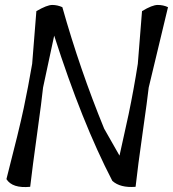

<svg xmlns="http://www.w3.org/2000/svg" viewBox="-20 -755 699 776"><path d="M554 -710Q595 -735 617.5 -735Q640 -735 659 -726L581 -401Q576 -355 556.5 -218.5Q537 -82 528 0Q466 5 434 -24Q311 -261 199 -611L154 -401Q149 -351 130 -214.5Q111 -78 102 0Q30 7 6 -31Q58 -233 76 -318.5Q94 -404 110 -497L127 -710Q170 -735 191 -735Q212 -735 232 -726Q303 -474 401 -235L463 -126Q469 -154 481 -207.5Q493 -261 500 -294Q521 -395 537 -497Z"/></svg>

Font: Tillana
Style: Regular
Weight: 400
Designer: Lipi Raval (Devanagari, Latin), Jonny Pinhorn (Latin)
Foundry: Indian Type Foundry
Version: Version 2.003;PS 1.0;hotconv 1.0.79;makeotf.lib2.5.61930; tt